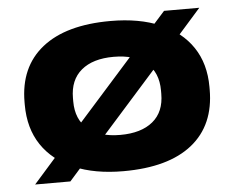

<svg xmlns="http://www.w3.org/2000/svg" viewBox="-44 -568 799 654"><g transform="rotate(-5 355.0 -240.5)"><path d="M354.5 16Q256.5 16 185.8 -14.2Q115 -44.5 77 -101.2Q39 -158 39 -238.5V-247Q39 -367.5 120.5 -432.5Q202 -497.5 354.5 -497.5Q453 -497.5 524 -467.2Q595 -437 633 -380.5Q671 -324 671 -244.5V-235.5Q671 -114 589.8 -49Q508.5 16 354.5 16ZM50.5 35 161 -90 201.5 -135.5 443 -406.5 480.5 -450 539.5 -516H660L549.5 -391L515.5 -352.5L272 -79L240 -43L171 35ZM354.5 -108Q426 -108 465.8 -140.8Q505.5 -173.5 505.5 -235.5V-247Q505.5 -308.5 465.8 -341.8Q426 -375 354.5 -375Q283.5 -375 244 -342Q204.5 -309 204.5 -247V-235.5Q204.5 -173.5 244.2 -140.8Q284 -108 354.5 -108Z"/></g></svg>

Font: Anek Latin Expanded
Style: Bold
Weight: 700
Width: 7
Designer: Yesha Goshar
Foundry: Ek Type
Version: Version 1.003